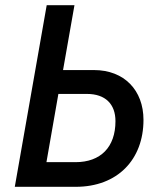

<svg xmlns="http://www.w3.org/2000/svg" viewBox="-20 -720 613 740"><path d="M37 0H272C433 0 533 -105 533 -258C533 -372 459 -450 342 -450H223L267 -700H160ZM159 -95 205 -358H315C386 -358 425 -319 425 -253C425 -153 368 -95 271 -95Z"/></svg>

Font: Fixel Text 20240404 Medium
Style: Italic
Weight: 500
Width: 4
Italic angle: -10°
Designer: AlfaBravo + MacPaw
Foundry: Kyrylo Tkachov, Marchela Mozhyna, Serhii Makarenko, Maria Weinstein, Zakhar Kryvoshyya
Version: Version 1.211;Glyphs 3.2 (3225)